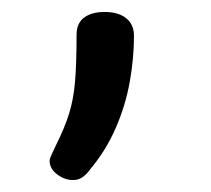

<svg xmlns="http://www.w3.org/2000/svg" viewBox="-20 -104 353 321"><path d="M102 197Q88 197 75.5 187.5Q63 178 63 165Q63 161 66 155Q69 149 73 140Q88 110 95.5 86Q103 62 105.5 32Q108 2 108 -46Q108 -65 120.5 -74.5Q133 -84 155 -84Q178 -84 191 -73.5Q204 -63 204 -44Q204 -7 197 32.5Q190 72 173.5 110Q157 148 130 180Q126 186 119 191.5Q112 197 102 197Z"/></svg>

Font: Playwrite DE Grund
Style: Regular
Weight: 400
Designer: Veronika Burian, José Scaglione
Foundry: TypeTogether
Version: Version 1.002